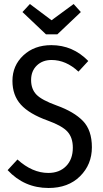

<svg xmlns="http://www.w3.org/2000/svg" viewBox="-20 -925 511 957"><path d="M347 -905 383 -865 266 -754H209L92 -865L129 -905L237 -824ZM236 -700Q343 -700 420 -621L371 -568Q309 -626 237 -626Q192 -626 163.5 -598.5Q135 -571 135 -526Q135 -481 161.5 -453.5Q188 -426 263 -399Q349 -368 393.5 -322Q438 -276 438 -191Q438 -105 379 -46.5Q320 12 222 12Q101 12 18 -77L67 -130Q141 -63 221 -63Q276 -63 309.5 -97Q343 -131 343 -189Q343 -239 316.5 -268.5Q290 -298 218 -324Q126 -357 84 -403.5Q42 -450 42 -522Q42 -598 96.5 -649Q151 -700 236 -700Z"/></svg>

Font: Fira Sans Condensed
Style: Regular
Weight: 400
Width: 3
Designer: Carrois Corporate & Edenspiekermann AG
Foundry: Carrois Corporate GbR & Edenspiekermann AG
Version: Version 4.202;PS 004.202;hotconv 1.0.88;makeotf.lib2.5.64775